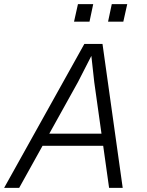

<svg xmlns="http://www.w3.org/2000/svg" viewBox="-41 -911 711 931"><path d="M121 -204 133 -263H510L498 -204ZM368 -698H456L554 0H488L416 -513L402 -640L337 -513L52 0H-21ZM483 -806 501 -891H576L557 -806ZM318 -806 337 -891H411L393 -806Z"/></svg>

Font: Azeret Mono ExtraLight
Style: Italic
Weight: 250
Italic angle: -12°
Designer: Martin Vácha
Foundry: Displaay
Version: Version 1.002